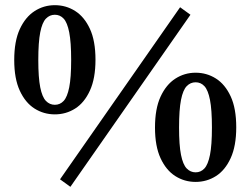

<svg xmlns="http://www.w3.org/2000/svg" viewBox="-20 -694 967 742"><path d="M192 -252Q149 -252 113.5 -274.5Q78 -297 56.5 -343.5Q35 -390 35 -462Q35 -535 56.5 -581.5Q78 -628 113.5 -651Q149 -674 192 -674Q235 -674 270.5 -651.5Q306 -629 327.5 -582.5Q349 -536 349 -463Q349 -391 327.5 -344Q306 -297 270.5 -274.5Q235 -252 192 -252ZM192 -289Q212 -289 226 -304Q240 -319 247.5 -356.5Q255 -394 255 -462Q255 -531 247.5 -569Q240 -607 226 -622Q212 -637 192 -637Q172 -637 157.5 -622Q143 -607 135.5 -569Q128 -531 128 -462Q128 -394 135.5 -356.5Q143 -319 157.5 -304Q172 -289 192 -289ZM252 28 212 -1 676 -666 716 -637ZM736 9Q693 9 657.5 -13.5Q622 -36 600.5 -82.5Q579 -129 579 -201Q579 -274 600.5 -320.5Q622 -367 657.5 -390Q693 -413 736 -413Q779 -413 814.5 -390.5Q850 -368 871.5 -321.5Q893 -275 893 -202Q893 -130 871.5 -83Q850 -36 814.5 -13.5Q779 9 736 9ZM736 -28Q756 -28 770 -43Q784 -58 791.5 -95.5Q799 -133 799 -201Q799 -270 791.5 -308Q784 -346 770 -361Q756 -376 736 -376Q716 -376 701.5 -361Q687 -346 679.5 -308Q672 -270 672 -201Q672 -133 679.5 -95.5Q687 -58 701.5 -43Q716 -28 736 -28Z"/></svg>

Font: Source Serif 4 SmText Semibold
Style: Regular
Weight: 600
Designer: Frank Grießhammer
Foundry: Adobe
Version: Version 4.005;hotconv 1.1.0;makeotfexe 2.6.0